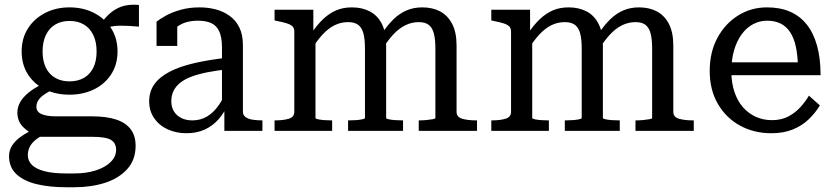

<svg xmlns="http://www.w3.org/2000/svg" viewBox="-20 -550 3507 807"><path d="M564 -438Q520 -442 489 -442Q458 -442 438 -436Q418 -430 405 -412L392 -427Q406 -456 424.5 -476.5Q443 -497 464.5 -510Q486 -523 511 -527.5Q536 -532 564 -529ZM272 -152Q214 -152 168.5 -174.5Q123 -197 97 -238Q71 -279 71 -334Q71 -389 97.5 -430.5Q124 -472 169.5 -495.5Q215 -519 272 -519Q330 -519 375.5 -495.5Q421 -472 447.5 -430.5Q474 -389 474 -334Q474 -279 447.5 -238Q421 -197 375.5 -174.5Q330 -152 272 -152ZM272 -208Q307 -208 332.5 -222.5Q358 -237 372 -265Q386 -293 386 -334Q386 -374 372 -403Q358 -432 332.5 -447Q307 -462 272 -462Q238 -462 212.5 -447Q187 -432 173 -403Q159 -374 159 -334Q159 -293 173 -265Q187 -237 212.5 -222.5Q238 -208 272 -208ZM257 237Q190 237 136 224.5Q82 212 50 183Q18 154 18 106Q18 82 31 61.5Q44 41 69 23.5Q94 6 133 -12L169 14Q143 26 127 40Q111 54 104 69.5Q97 85 97 102Q97 126 114 143Q131 160 166.5 169.5Q202 179 258 179H292Q344 179 383.5 166Q423 153 445.5 130.5Q468 108 468 80Q468 51 446.5 38Q425 25 366 25H140L136 24Q105 8 86.5 -7.5Q68 -23 60.5 -40Q53 -57 53 -76Q53 -100 65 -121Q77 -142 101 -161.5Q125 -181 161 -198L199 -172Q179 -162 163.5 -151Q148 -140 140.5 -127.5Q133 -115 133 -101Q133 -80 154.5 -70.5Q176 -61 216 -61H368Q428 -61 468.5 -47.5Q509 -34 529.5 -6.5Q550 21 550 63Q550 122 514.5 161Q479 200 421 218.5Q363 237 293 237Z M940 -308V-259Q890 -254 850.5 -246Q811 -238 782.5 -227Q754 -216 736 -201Q718 -186 709 -167Q700 -148 700 -125Q700 -100 711 -82Q722 -64 742 -54Q762 -44 788 -44Q823 -44 850.5 -60.5Q878 -77 899.5 -108Q921 -139 937 -180L938 -113Q923 -76 898 -48Q873 -20 839.5 -5Q806 10 764 10Q721 10 685.5 -6Q650 -22 628.5 -52.5Q607 -83 607 -124Q607 -165 628.5 -195.5Q650 -226 692 -248Q734 -270 796 -284.5Q858 -299 940 -308ZM923 0V-106L913 -109V-351Q913 -393 901.5 -418Q890 -443 867.5 -453Q845 -463 813 -463Q764 -463 732.5 -443Q701 -423 681 -396Q680 -408 683 -418Q686 -428 692 -436.5Q698 -445 706.5 -450.5Q715 -456 725 -460V-357H638V-459Q653 -471 678.5 -485Q704 -499 740 -509Q776 -519 819 -519Q855 -519 887 -510.5Q919 -502 945 -483.5Q971 -465 986 -434.5Q1001 -404 1001 -360V-80Q1001 -66 1012 -58Q1023 -50 1041 -47Q1059 -44 1083 -44V0Z M1134 0V-44H1136Q1171 -44 1194 -51Q1217 -58 1217 -80V-417Q1217 -432 1209 -439.5Q1201 -447 1185 -452Q1169 -457 1144 -462L1134 -464V-509H1297V-405L1306 -393V-54Q1306 -51 1317.5 -48.5Q1329 -46 1345 -45Q1361 -44 1374 -44H1376V0ZM1674 0H1443V-44H1445Q1459 -44 1475 -45Q1491 -46 1502.5 -48.5Q1514 -51 1514 -54V-346Q1514 -385 1507.5 -409.5Q1501 -434 1485.5 -445.5Q1470 -457 1443 -457Q1412 -457 1385.5 -443.5Q1359 -430 1335.5 -404.5Q1312 -379 1289 -342L1288 -409Q1313 -446 1338.5 -470Q1364 -494 1393 -506.5Q1422 -519 1459 -519Q1502 -519 1534.5 -502Q1567 -485 1585 -449.5Q1603 -414 1603 -358V-54Q1603 -51 1614.5 -48.5Q1626 -46 1642.5 -45Q1659 -44 1673 -44H1674ZM1985 0H1740V-44H1743Q1757 -44 1772.5 -45.5Q1788 -47 1799 -49Q1810 -51 1810 -54V-346Q1810 -385 1803.5 -409.5Q1797 -434 1782 -445.5Q1767 -457 1740 -457Q1710 -457 1683 -443.5Q1656 -430 1632.5 -404.5Q1609 -379 1586 -342L1585 -409Q1610 -446 1635 -470Q1660 -494 1689.5 -506.5Q1719 -519 1755 -519Q1798 -519 1830 -502Q1862 -485 1880.5 -449.5Q1899 -414 1899 -358V-80Q1899 -58 1922.5 -51Q1946 -44 1982 -44H1985Z M2045 0V-44H2047Q2082 -44 2105 -51Q2128 -58 2128 -80V-417Q2128 -432 2120 -439.5Q2112 -447 2096 -452Q2080 -457 2055 -462L2045 -464V-509H2208V-405L2217 -393V-54Q2217 -51 2228.5 -48.5Q2240 -46 2256 -45Q2272 -44 2285 -44H2287V0ZM2585 0H2354V-44H2356Q2370 -44 2386 -45Q2402 -46 2413.5 -48.5Q2425 -51 2425 -54V-346Q2425 -385 2418.5 -409.5Q2412 -434 2396.5 -445.5Q2381 -457 2354 -457Q2323 -457 2296.5 -443.5Q2270 -430 2246.5 -404.5Q2223 -379 2200 -342L2199 -409Q2224 -446 2249.5 -470Q2275 -494 2304 -506.5Q2333 -519 2370 -519Q2413 -519 2445.5 -502Q2478 -485 2496 -449.5Q2514 -414 2514 -358V-54Q2514 -51 2525.5 -48.5Q2537 -46 2553.5 -45Q2570 -44 2584 -44H2585ZM2896 0H2651V-44H2654Q2668 -44 2683.5 -45.5Q2699 -47 2710 -49Q2721 -51 2721 -54V-346Q2721 -385 2714.5 -409.5Q2708 -434 2693 -445.5Q2678 -457 2651 -457Q2621 -457 2594 -443.5Q2567 -430 2543.5 -404.5Q2520 -379 2497 -342L2496 -409Q2521 -446 2546 -470Q2571 -494 2600.5 -506.5Q2630 -519 2666 -519Q2709 -519 2741 -502Q2773 -485 2791.5 -449.5Q2810 -414 2810 -358V-80Q2810 -58 2833.5 -51Q2857 -44 2893 -44H2896Z M3054 -250Q3054 -202 3067 -163.5Q3080 -125 3103 -99Q3126 -73 3157 -59Q3188 -45 3224 -45Q3265 -45 3294.5 -61Q3324 -77 3345 -100.5Q3366 -124 3380 -148L3426 -107Q3407 -75 3378.5 -48Q3350 -21 3311.5 -5.5Q3273 10 3222 10Q3149 10 3090.5 -22Q3032 -54 2997.5 -113Q2963 -172 2963 -252Q2963 -331 2995.5 -391Q3028 -451 3082.5 -485Q3137 -519 3204 -519Q3259 -519 3300.5 -501Q3342 -483 3370.5 -447.5Q3399 -412 3414 -358.5Q3429 -305 3429 -234H3036V-288H3362L3334 -267Q3333 -317 3325 -354Q3317 -391 3301 -415Q3285 -439 3261 -451Q3237 -463 3204 -463Q3173 -463 3145.5 -448.5Q3118 -434 3097.5 -406Q3077 -378 3065.5 -339Q3054 -300 3054 -250Z"/></svg>

Font: Roboto Serif 28pt
Style: Regular
Weight: 400
Designer: Greg Gazdowicz
Foundry: Commercial Type
Version: Version 1.008